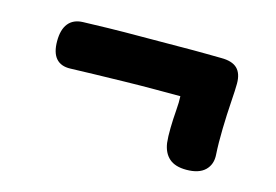

<svg xmlns="http://www.w3.org/2000/svg" viewBox="-55 -549 761 530"><g transform="rotate(15 325.0 -284.0)"><path d="M576 -184Q578 -156 560.5 -139Q543 -122 507 -122Q475 -122 458 -137Q441 -152 437 -180Q435 -197 435.5 -222.5Q436 -248 438 -273Q440 -298 439 -314Q410 -314 367.5 -314Q325 -314 279 -313Q233 -312 192.5 -311Q152 -310 126 -309Q99 -308 85 -324Q71 -340 71 -373Q71 -406 85 -423.5Q99 -441 126 -442Q152 -443 197.5 -444Q243 -445 295 -445Q347 -445 396 -445.5Q445 -446 479 -445.5Q513 -445 521 -445Q552 -445 566.5 -431Q581 -417 581 -388Q581 -371 578.5 -335Q576 -299 575 -257.5Q574 -216 576 -184Z"/></g></svg>

Font: Playpen Sans
Style: Bold
Weight: 700
Designer: Laura Meseguer, Veronika Burian, José Scaglione
Foundry: TypeTogether
Version: Version 1.001